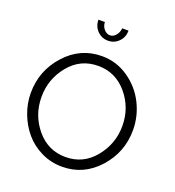

<svg xmlns="http://www.w3.org/2000/svg" viewBox="-161 -1043 1072 1175"><g transform="rotate(20 375.5 -456.0)"><path d="M433 -917H474Q474 -874 445.5 -845Q417 -816 376 -816Q335 -816 306.5 -845Q278 -874 278 -917H320Q320 -891 337 -871Q354 -851 376 -851Q397 -851 413.5 -870Q430 -889 433 -917ZM42 -355Q42 -500 139 -607.5Q236 -715 376 -715Q471 -715 548.5 -661.5Q626 -608 667 -526Q708 -444 708 -354Q708 -209 611.5 -102Q515 5 375 5Q303 5 240 -25.5Q177 -56 134 -106.5Q91 -157 66.5 -222Q42 -287 42 -355ZM375 -58Q490 -58 564 -148.5Q638 -239 638 -355Q638 -474 563 -562.5Q488 -651 375 -651Q259 -651 185.5 -561Q112 -471 112 -355Q112 -236 186.5 -147Q261 -58 375 -58Z"/></g></svg>

Font: Raleway-v4020
Style: Regular
Weight: 400
Designer: Matt McInerney, Pablo Impallari, Rodrigo Fuenzalida
Foundry: Matt McInerney, Pablo Impallari, Rodrigo Fuenzalida
Version: Version 4.020;PS 004.020;hotconv 1.0.88;makeotf.lib2.5.64775